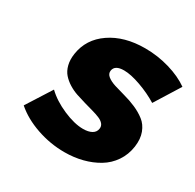

<svg xmlns="http://www.w3.org/2000/svg" viewBox="-156 -879 1069 1054"><g transform="rotate(30 379.0 -352.0)"><path d="M54.2 -105 154.8 -263.2Q201.2 -218.3 273.2 -187Q345.2 -155.8 399.9 -155.8Q434.1 -155.8 455.1 -167.7Q476.1 -179.7 479 -203.1Q481.4 -219.7 470.9 -232.4Q460.4 -245.1 440.4 -253.4Q420.4 -261.7 394 -269Q367.7 -276.4 338.4 -284.7Q309.1 -293 280.3 -302.7Q251.5 -312.5 226.1 -328.4Q200.7 -344.2 182.4 -365Q164.1 -385.7 156 -417.5Q147.9 -449.2 153.8 -488.8Q168.9 -589.8 256.8 -649.9Q344.7 -710 476.1 -710Q555.2 -710 630.4 -688Q705.6 -666 757.8 -628.9L658.2 -469.2Q606 -501.5 542.5 -524.2Q479 -546.9 436 -546.9Q377.9 -546.9 372.1 -508.8Q369.1 -488.3 387.5 -473.6Q405.8 -459 436.5 -449.2Q467.3 -439.5 504.9 -429.4Q542.5 -419.4 579.1 -403.6Q615.7 -387.7 644.8 -365.2Q673.8 -342.8 688.5 -304Q703.1 -265.1 695.8 -213.9Q688 -159.7 658.9 -116.9Q629.9 -74.2 585.9 -47.9Q542 -21.5 488.5 -7.8Q435.1 5.9 375 5.9Q285.2 5.9 199 -23.9Q112.8 -53.7 54.2 -105Z"/></g></svg>

Font: Trueno ExtraBold
Style: Italic
Weight: 800
Designer: Julieta Ulanovsky
Foundry: Julieta Ulanovsky
Version: Version 3.001b | FøM Fix